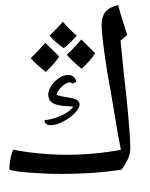

<svg xmlns="http://www.w3.org/2000/svg" viewBox="-20 -826 598 763"><path d="M226.1 -134.8Q162.6 -134.8 89.8 -140.6Q17.1 -146.5 17.1 -154.3Q17.1 -171.9 22 -196.8Q26.9 -221.7 33.2 -231.4Q72.3 -222.7 131.6 -216.8Q190.9 -210.9 244.6 -210.9Q352.1 -210.9 460.4 -230.5L449.2 -289.6L418.9 -468.3Q406.2 -532.7 395 -614.7Q383.8 -696.8 383.8 -727.1Q383.8 -759.8 398.9 -778.8Q414.1 -797.9 449.7 -805.7Q459 -769 467.8 -743.2L485.4 -687L459 -664.6L472.2 -532.2Q484.4 -430.7 491.2 -348.4Q498 -266.1 498 -242.7Q498 -214.8 488 -193.4Q478 -171.9 462.4 -151.4Q350.1 -134.8 226.1 -134.8ZM262.2 -83ZM271 -402.8Q244.6 -403.3 225.8 -405.8Q207 -408.2 195.1 -413.6Q183.1 -418.9 177.5 -428Q171.9 -437 171.9 -451.2Q171.9 -462.9 178.7 -476.3Q185.5 -489.7 196.8 -501.2Q208 -512.7 221.9 -520.5Q235.8 -528.3 250.5 -528.3Q277.3 -528.3 283.7 -500.5L267.6 -493.7Q263.2 -498.5 256.3 -498.5Q250.5 -498.5 242.4 -494.1Q234.4 -489.7 226.8 -482.7Q219.2 -475.6 212.9 -467Q206.5 -458.5 204.6 -449.7Q213.9 -445.3 225.3 -443.1Q236.8 -440.9 248 -439.2Q259.3 -437.5 269.8 -435.1Q280.3 -432.6 287.1 -427.7Q292.5 -424.3 294.4 -419.4Q296.4 -414.6 296.4 -409.2Q296.4 -400.4 285.6 -386.5Q274.9 -372.6 258.1 -359.9Q241.2 -347.2 220.5 -337.9Q199.7 -328.6 179.7 -328.6Q167.5 -328.6 162.1 -334.5Q156.7 -340.3 156.7 -348.6Q183.1 -351.1 207.5 -360.1Q231.9 -369.1 249 -380.9Q256.8 -386.2 262.5 -391.6Q268.1 -397 271 -402.8ZM231 -552.7ZM285.2 -684.6Q256.3 -650.9 233.4 -634.8Q205.6 -651.9 176.8 -684.6Q207 -713.4 230.5 -739.7Q249 -714.8 285.2 -684.6ZM215.3 -601.6Q197.8 -574.2 162.1 -540Q123 -570.8 102.1 -594.7Q126 -617.2 160.2 -655.8Q170.9 -644.5 215.3 -601.6ZM358.4 -614.3Q339.4 -585 304.7 -552.7Q270 -580.1 245.6 -607.9Q263.7 -624.5 303.2 -668.9ZM231 -552.7ZM230.5 -764.2Z"/></svg>

Font: Noto Naskh Arabic UI
Style: Regular
Weight: 400
Designer: Monotype Design team
Foundry: Monotype Imaging Inc.
Version: Version 1.05